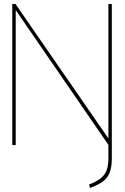

<svg xmlns="http://www.w3.org/2000/svg" viewBox="-20 -720 618 953"><path d="M535 67V-700H518V-33L57 -700H41V0H58V-670L518 -1V66Q518 104 508 128Q498 152 476.5 167.5Q455 183 422 196L427 213Q465 199 489 182Q513 165 524 137.5Q535 110 535 67Z"/></svg>

Font: Advent Pro Thin
Style: Regular
Weight: 250
Version: Version 3.000